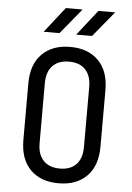

<svg xmlns="http://www.w3.org/2000/svg" viewBox="-62 -996 725 1052"><g transform="rotate(5 300.0 -470.0)"><path d="M300 10Q202 10 145 -47Q88 -104 88 -210V-520Q88 -626 145 -683Q202 -740 300 -740Q398 -740 455 -683Q512 -626 512 -521V-210Q512 -104 455 -47Q398 10 300 10ZM300 -71Q359 -71 390.5 -104.5Q422 -138 422 -200V-530Q422 -592 390.5 -625.5Q359 -659 300 -659Q242 -659 210 -625.5Q178 -592 178 -530V-200Q178 -138 210 -104.5Q242 -71 300 -71ZM326 -810 436 -950H528L413 -810ZM147 -810 257 -950H349L234 -810Z"/></g></svg>

Font: JetBrainsMonoNL NF
Style: Regular
Weight: 400
Designer: Philipp Nurullin, Konstantin Bulenkov
Foundry: JetBrains
Version: Version 2.304; ttfautohint (v1.8.4.7-5d5b);Nerd Fonts 3.2.1